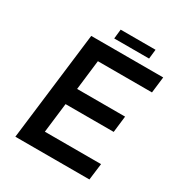

<svg xmlns="http://www.w3.org/2000/svg" viewBox="-194 -980 1048 1116"><g transform="rotate(30 329.5 -422.5)"><path d="M644 -728 631 -620H268L244 -420H566L553 -310H230L206 -111H583L569 0H72L161 -728ZM525 -845 518 -782H284L291 -845Z"/></g></svg>

Font: Josefin Sans SemiBold
Style: Italic
Weight: 600
Italic angle: -7°
Designer: Santiago Orozco
Foundry: Typemade
Version: Version 2.000